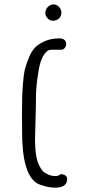

<svg xmlns="http://www.w3.org/2000/svg" viewBox="-20 -841 408 875"><path d="M220.2 -746.6Q237.8 -746.6 248.8 -756.8Q259.8 -767.1 259.8 -783.2Q259.8 -797.9 249 -809.3Q238.3 -820.8 224.1 -820.8Q209 -820.8 197.8 -809.1Q186.5 -797.4 186.5 -782.2Q186.5 -768.6 196.8 -757.6Q207 -746.6 220.2 -746.6ZM189 -655.3Q160.6 -644 143.3 -627.9Q126 -611.8 113.8 -583.5Q100.6 -552.7 94.2 -527.8Q87.9 -502.9 85 -464.4Q82 -425.8 81.1 -398.9Q80.1 -372.1 80.1 -324.2V-300.3Q80.1 -281.7 80.6 -268.6V-241.7Q80.6 -49.8 147 -6.8Q159.7 1 184.6 7.6Q209.5 14.2 231 14.2Q286.1 14.2 286.1 -25.4Q286.1 -36.1 277.3 -41.7Q268.6 -47.4 255.9 -47.4Q246.6 -38.6 234.4 -38.6Q215.3 -38.6 201.2 -44.9Q186.5 -50.8 176.8 -60.1Q167 -69.3 160.2 -84Q152.8 -97.7 149.2 -111.6Q145.5 -125.5 143.1 -144Q139.6 -171.9 139.6 -206.1Q139.6 -231 142.1 -302.7Q144 -359.4 144 -398.9V-403.8Q144 -449.7 156.7 -523.9Q163.6 -564 178.7 -589.1Q193.8 -614.3 213.4 -614.3H260.3Q269 -614.7 275.4 -622.6Q281.7 -630.4 281.7 -640.6Q281.7 -651.9 273.9 -658.9Q266.1 -666 251 -666Q215.3 -666 189 -655.3Z"/></svg>

Font: Amatica SC
Style: Bold
Weight: 400
Designer: Vernon Adams, Ben Nathan
Foundry: newtypography
Version: Version 2.000